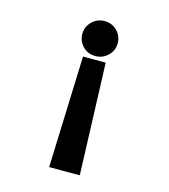

<svg xmlns="http://www.w3.org/2000/svg" viewBox="-111 -635 807 917"><g transform="rotate(15 293.0 -176.0)"><path d="M293 -546.9Q329.1 -546.9 354 -522.9Q380.4 -497.6 380.4 -460.4Q380.4 -423.3 354 -398.4Q328.1 -374 293 -374Q255.4 -374 231.4 -398.4Q205.6 -424.8 205.6 -460.4Q205.6 -496.6 231.9 -522Q257.3 -546.9 293 -546.9ZM368.7 195.3H217.3L236.8 -356.4H349.1Z"/></g></svg>

Font: Consola Mono
Style: Bold
Weight: 700
Monospace: yes
Designer: Wojciech Kalinowski "wmk69" (wmk69@o2.pl)
Foundry: Wojciech Kalinowski "wmk69" (wmk69@o2.pl)
Version: Version 2.1.0